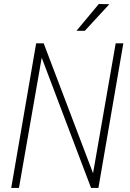

<svg xmlns="http://www.w3.org/2000/svg" viewBox="-20 -924 640 944"><path d="M586.4 -710.9 463.9 0H427.7L185.1 -640.1L73.2 0H35.2L157.7 -710.9H194.8L437.5 -72.3L548.8 -710.9ZM356 -772.5 465.8 -904.3 517.6 -903.3 397 -772.5Z"/></svg>

Font: Roboto Condensed ExtraLight
Style: Italic
Weight: 250
Italic angle: -12°
Designer: Christian Robertson
Foundry: Google
Version: Version 3.008; 2023